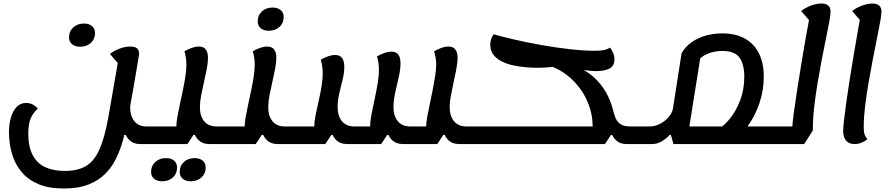

<svg xmlns="http://www.w3.org/2000/svg" viewBox="-20 -795 5053 1093"><path d="M778 25Q740 25 718 4Q696 -17 687 -51L729 -27H633L735 -280Q731 -252 726 -226Q721 -200 721 -184Q721 -135 745 -105Q769 -75 815 -75H870L854 25ZM344 278Q257 278 199.5 253.5Q142 229 108 190Q74 151 57.5 107Q41 63 36 24Q31 -15 31 -39Q31 -87 42 -125.5Q53 -164 75 -186.5Q97 -209 128 -209Q152 -209 169.5 -198.5Q187 -188 195 -177Q171 -155 156 -124Q141 -93 141 -33Q141 72 192.5 125Q244 178 350 178Q422 178 469 150.5Q516 123 546 56Q576 -11 597 -129L652 -445L672 -411L606 -488Q630 -507 661.5 -518.5Q693 -530 723 -530Q748 -530 760 -520Q772 -510 772 -486Q759 -405 746 -331.5Q733 -258 723 -201Q713 -144 706 -111Q696 -56 681 -0.5Q666 55 642 105Q618 155 579.5 194Q541 233 483.5 255.5Q426 278 344 278ZM854 25 871 -75Q882 -75 884 -62Q886 -49 882 -25Q878 -3 871.5 11Q865 25 854 25ZM436 -529Q407 -529 390 -543.5Q373 -558 373 -582Q373 -617 397 -639Q421 -661 458 -661Q487 -661 504 -646.5Q521 -632 521 -607Q521 -573 497.5 -551Q474 -529 436 -529Z M855 25 871 -75H1019L984 -40V-76Q984 -98 990 -131.5Q996 -165 1004.5 -204Q1013 -243 1021.5 -283.5Q1030 -324 1035.5 -361Q1041 -398 1041 -427Q1041 -448 1038 -467.5Q1035 -487 1030 -503Q1050 -515 1071.5 -522.5Q1093 -530 1112 -530Q1139 -530 1151.5 -513.5Q1164 -497 1164 -465Q1164 -438 1157 -402Q1150 -366 1141 -327Q1132 -288 1125 -251.5Q1118 -215 1118 -185Q1118 -134 1142.5 -104.5Q1167 -75 1213 -75H1259L1243 25H1171Q1134 25 1111.5 4Q1089 -17 1081 -51L1112 -27H1081L1047 25ZM1243 25 1260 -75Q1271 -75 1273 -62Q1275 -49 1271 -25Q1267 -3 1260.5 11Q1254 25 1243 25ZM855 25Q844 25 841.5 12Q839 -1 843 -25Q848 -48 854 -61.5Q860 -75 871 -75ZM1065 237Q1037 237 1020 222.5Q1003 208 1003 184Q1003 149 1027 127Q1051 105 1088 105Q1117 105 1134 119.5Q1151 134 1151 159Q1151 193 1127 215Q1103 237 1065 237ZM903 237Q874 237 857 222.5Q840 208 840 184Q840 149 864 127Q888 105 925 105Q954 105 971 119.5Q988 134 988 159Q988 193 964.5 215Q941 237 903 237Z M1244 25 1260 -75H1408L1373 -40V-76Q1373 -98 1379 -131.5Q1385 -165 1393.5 -204Q1402 -243 1410.5 -283.5Q1419 -324 1424.5 -361Q1430 -398 1430 -427Q1430 -448 1427 -467.5Q1424 -487 1419 -503Q1439 -515 1460.5 -522.5Q1482 -530 1501 -530Q1528 -530 1540.5 -513.5Q1553 -497 1553 -465Q1553 -438 1546 -402Q1539 -366 1530 -327Q1521 -288 1514 -251.5Q1507 -215 1507 -185Q1507 -134 1531.5 -104.5Q1556 -75 1602 -75H1648L1632 25H1560Q1523 25 1500.5 4Q1478 -17 1470 -51L1501 -27H1470L1436 25ZM1632 25 1649 -75Q1660 -75 1662 -62Q1664 -49 1660 -25Q1656 -3 1649.5 11Q1643 25 1632 25ZM1244 25Q1233 25 1230.5 12Q1228 -1 1232 -25Q1237 -48 1243 -61.5Q1249 -75 1260 -75ZM1510 -620Q1481 -620 1464 -634.5Q1447 -649 1447 -673Q1447 -708 1471 -730Q1495 -752 1532 -752Q1561 -752 1578 -737.5Q1595 -723 1595 -698Q1595 -664 1571.5 -642Q1548 -620 1510 -620Z M2594 25Q2556 25 2533.5 4Q2511 -17 2503 -51L2534 -27H2429L2566 -346Q2558 -304 2549 -261Q2540 -218 2540 -185Q2540 -134 2565 -104.5Q2590 -75 2636 -75H2682L2665 25ZM1633 25 1649 -75H1803L1769 -40V-76Q1769 -102 1776.5 -139Q1784 -176 1793.5 -217.5Q1803 -259 1810 -300.5Q1817 -342 1817 -378Q1817 -400 1814 -419.5Q1811 -439 1806 -455Q1826 -467 1847.5 -474.5Q1869 -482 1888 -482Q1915 -482 1927.5 -464.5Q1940 -447 1940 -415Q1940 -381 1930.5 -342.5Q1921 -304 1911.5 -264Q1902 -224 1902 -187Q1902 -134 1927 -104.5Q1952 -75 1998 -75H2121L2087 -40V-76Q2087 -102 2094.5 -142Q2102 -182 2112 -227.5Q2122 -273 2129.5 -317.5Q2137 -362 2137 -398Q2137 -419 2134 -438.5Q2131 -458 2126 -474Q2147 -486 2168 -493.5Q2189 -501 2208 -501Q2235 -501 2247.5 -484Q2260 -467 2260 -435Q2260 -400 2250 -356.5Q2240 -313 2230 -268.5Q2220 -224 2220 -186Q2220 -134 2245 -104.5Q2270 -75 2316 -75H2438L2406 -40V-76Q2406 -97 2412 -130Q2418 -163 2426.5 -202Q2435 -241 2443 -282Q2451 -323 2457 -360.5Q2463 -398 2463 -427Q2463 -449 2459.5 -468.5Q2456 -488 2451 -503Q2472 -515 2493 -522.5Q2514 -530 2533 -530Q2560 -530 2572.5 -513Q2585 -496 2585 -467Q2585 -437 2575.5 -389.5Q2566 -342 2553 -284Q2540 -226 2530 -166Q2520 -106 2519 -52L2470 25H2274Q2236 25 2213.5 4Q2191 -17 2183 -51L2214 -27H2184L2150 25H1956Q1918 25 1895.5 4Q1873 -17 1865 -51L1896 -27H1866L1832 25ZM1633 25Q1622 25 1619.5 12Q1617 -1 1621 -25Q1626 -48 1632 -61.5Q1638 -75 1649 -75ZM2665 25 2682 -75Q2693 -75 2695 -62Q2697 -49 2693 -25Q2689 -3 2682.5 11Q2676 25 2665 25Z M3546 25Q3509 25 3487 3.5Q3465 -18 3456 -49L3499 -27H3431L3469 -169Q3474 -152 3481.5 -129.5Q3489 -107 3508.5 -91Q3528 -75 3569 -75H3619L3602 25ZM2666 25 2682 -75H3388L3353 -38Q3358 -117 3338 -179.5Q3318 -242 3283.5 -289Q3249 -336 3207.5 -367.5Q3166 -399 3126 -414Q3110 -412 3085.5 -410.5Q3061 -409 3044 -409Q3013 -409 2976 -412Q2939 -415 2903 -422.5Q2867 -430 2837 -445Q2807 -460 2789 -483Q2771 -506 2771 -540Q2771 -557 2775.5 -571Q2780 -585 2790 -600Q2838 -586 2909.5 -569.5Q2981 -553 3062.5 -538.5Q3144 -524 3224 -515Q3304 -506 3368 -506Q3396 -506 3415.5 -509.5Q3435 -513 3453 -524Q3466 -505 3472 -490Q3478 -475 3478 -458Q3478 -418 3448 -404Q3418 -390 3373 -390Q3358 -390 3344 -391.5Q3330 -393 3315 -395Q3300 -397 3282 -399.5Q3264 -402 3240 -405L3274 -412Q3337 -382 3378 -338.5Q3419 -295 3442.5 -245Q3466 -195 3474.5 -146.5Q3483 -98 3479 -59L3424 25ZM2666 25Q2655 25 2652.5 12Q2650 -1 2654 -25Q2659 -48 2665 -61.5Q2671 -75 2682 -75ZM3602 25 3619 -75Q3630 -75 3632 -62Q3634 -49 3630 -25Q3626 -3 3619.5 11Q3613 25 3602 25Z M3940 25 3955 -75H4371L4355 25ZM3603 25 3619 -75H3674Q3711 -75 3740.5 -91.5Q3770 -108 3789 -132Q3808 -156 3811 -178L3860 -492Q3880 -528 3915.5 -553.5Q3951 -579 3996.5 -592Q4042 -605 4092 -605Q4167 -605 4219.5 -576Q4272 -547 4300 -492Q4328 -437 4328 -358Q4328 -281 4303 -207Q4278 -133 4233.5 -72.5Q4189 -12 4128 25H3814L3799 -27H3792Q3779 -11 3751.5 7Q3724 25 3692 25ZM3899 -41 3869 -75H4126L4080 -68Q4107 -84 4139 -124.5Q4171 -165 4194 -225Q4217 -285 4217 -359Q4217 -428 4190 -466.5Q4163 -505 4093 -505Q4046 -505 4007 -488.5Q3968 -472 3955 -447L3971 -494ZM3603 25Q3592 25 3589.5 12Q3587 -1 3591 -25Q3596 -48 3602 -61.5Q3608 -75 3619 -75ZM4354 25 4371 -75Q4382 -75 4384 -62Q4386 -49 4382 -25Q4378 -3 4371.5 11Q4365 25 4354 25Z M4356 25 4372 -75H4526L4490 -65Q4491 -93 4498.5 -150Q4506 -207 4517.5 -280Q4529 -353 4541.5 -430.5Q4554 -508 4566.5 -578.5Q4579 -649 4589 -700L4607 -656L4541 -732Q4564 -751 4596 -763Q4628 -775 4656 -775Q4682 -775 4695 -763.5Q4708 -752 4708 -728Q4708 -709 4700.5 -669Q4693 -629 4681.5 -573.5Q4670 -518 4657.5 -452.5Q4645 -387 4633.5 -318Q4622 -249 4614.5 -181Q4607 -113 4607 -52L4558 25ZM4356 25Q4345 25 4342.5 12Q4340 -1 4344 -25Q4349 -48 4355 -61.5Q4361 -75 4372 -75Z M4844 25Q4813 25 4796.5 5.5Q4780 -14 4780 -50Q4780 -70 4785 -113Q4790 -156 4798 -214.5Q4806 -273 4816.5 -338.5Q4827 -404 4838 -470.5Q4849 -537 4859.5 -596.5Q4870 -656 4878 -701L4897 -656L4831 -732Q4856 -752 4888.5 -763.5Q4921 -775 4946 -775Q4971 -775 4984.5 -763.5Q4998 -752 4998 -729Q4998 -711 4990.5 -670Q4983 -629 4971.5 -572.5Q4960 -516 4947.5 -451Q4935 -386 4923.5 -318.5Q4912 -251 4904.5 -188.5Q4897 -126 4897 -76Q4897 -58 4898.5 -45Q4900 -32 4905 -22Q4910 -12 4918 -3Q4903 10 4884 17.5Q4865 25 4844 25Z"/></svg>

Font: Lemonada
Style: Regular
Weight: 400
Designer: Mohamed Gaber (Arabic), Eduardo Tunni (Latin)
Foundry: Kief Type Foundry
Version: Version 4.005